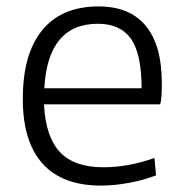

<svg xmlns="http://www.w3.org/2000/svg" viewBox="-20 -569 572 598"><path d="M285 -495Q129 -495 118 -294H421Q421 -401 388 -448Q355 -495 285 -495ZM294 9Q174 9 112.5 -59.5Q51 -128 51 -261Q51 -401 111.5 -475Q172 -549 287 -549Q384 -549 434 -488.5Q484 -428 484 -310Q484 -287 483 -271Q482 -255 479 -244H117Q122 -143 166.5 -95.5Q211 -48 302 -48Q339 -48 379 -55Q419 -62 461 -77L466 -23Q428 -8 382 0.5Q336 9 294 9Z"/></svg>

Font: EncodeSans
Style: Light
Weight: 300
Designer: Pablo Impallari, Andres Torresi
Foundry: Pablo Impallari, Andres Torresi
Version: Version 1.000; ttfautohint (v1.4.1)